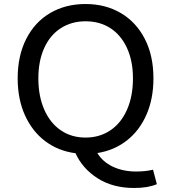

<svg xmlns="http://www.w3.org/2000/svg" viewBox="-20 -753 852 956"><path d="M356 10Q271 -1 206 -49.5Q141 -98 104.5 -178.5Q68 -259 68 -363Q68 -476 111 -560Q154 -644 230.5 -688.5Q307 -733 406 -733Q505 -733 581.5 -688Q658 -643 701 -559.5Q744 -476 744 -363Q744 -261 709 -181.5Q674 -102 611 -53Q548 -4 465 9Q491 53 542 77Q593 101 658 101Q704 101 742 92L761 164Q717 183 648 183Q542 183 466.5 135Q391 87 356 10ZM642 -363Q642 -449 612.5 -513.5Q583 -578 530 -612.5Q477 -647 406 -647Q336 -647 282.5 -612.5Q229 -578 200 -513.5Q171 -449 171 -363Q171 -274 200.5 -207Q230 -140 283 -104Q336 -68 406 -68Q476 -68 529.5 -104Q583 -140 612.5 -207Q642 -274 642 -363Z"/></svg>

Font: Nebula Sans Medium
Style: Regular
Weight: 500
Designer: Paul D. Hunt for Adobe (as Source Sans)
Foundry: Nebula Entertainment & Broadcasting LLC
Version: Version 1.010